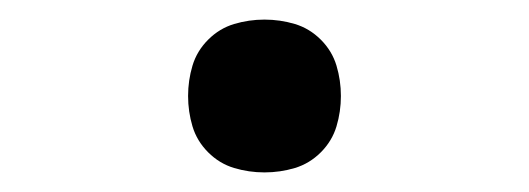

<svg xmlns="http://www.w3.org/2000/svg" viewBox="-20 -438 540 196"><path d="M250 -262Q234 -262 219 -266.5Q204 -271 192.5 -282.5Q181 -294 176.5 -309Q172 -324 172 -340Q172 -356 176.5 -371Q181 -386 192.5 -397.5Q204 -409 219 -413.5Q234 -418 250 -418Q266 -418 281 -413.5Q296 -409 307.5 -397.5Q319 -386 323.5 -371Q328 -356 328 -340Q328 -324 323.5 -309Q319 -294 307.5 -282.5Q296 -271 281 -266.5Q266 -262 250 -262Z"/></svg>

Font: Iosevka MaddieWtf
Style: Regular
Weight: 400
Monospace: yes
Designer: Belleve Invis
Foundry: Belleve Invis
Version: Version 31.3.0; ttfautohint (v1.8.3)